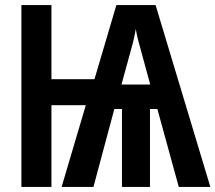

<svg xmlns="http://www.w3.org/2000/svg" viewBox="-20 -734 846 754"><path d="M591 -714 806 0H682L598 -306H569V0H459V-306H429L347 0H222L317 -321H182V0H64V-714H182V-423H351L437 -714ZM513 -621Q512 -611 510 -602.5Q508 -594 506.5 -586Q505 -578 503 -570Q501 -562 499 -555L457 -402H570L528 -556Q525 -566 522.5 -576Q520 -586 517.5 -597.5Q515 -609 513 -621Z"/></svg>

Font: Noto Sans Display ExtraCondensed SemiBold
Style: Regular
Weight: 600
Width: 2
Designer: Monotype Design Team
Foundry: Monotype Imaging Inc.
Version: Version 2.003